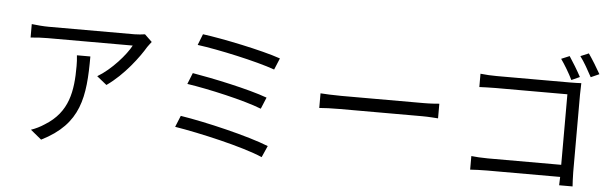

<svg xmlns="http://www.w3.org/2000/svg" viewBox="-53 -1047 4086 1280"><g transform="rotate(5 1990.0 -407.5)"><path d="M442 -544C445 -518 446 -496 446 -472C446 -305 424 -162 269 -67C241 -48 207 -32 180 -23L253 37C508 -90 532 -273 532 -544ZM882 -723C867 -720 831 -717 812 -717H238C201 -717 159 -721 124 -725V-635C164 -639 201 -641 238 -641H807C775 -579 681 -471 589 -417L655 -364C769 -443 864 -572 904 -640C911 -651 924 -666 931 -676Z M1267 -757 1238 -683C1376 -665 1638 -608 1760 -564L1792 -641C1666 -685 1397 -740 1267 -757ZM1222 -493 1192 -418C1334 -397 1578 -342 1694 -296L1726 -373C1601 -419 1359 -470 1222 -493ZM1167 -202 1136 -126C1298 -100 1595 -33 1728 25L1762 -52C1625 -107 1335 -176 1167 -202Z M2082 -335C2113 -338 2166 -340 2221 -340H2770C2815 -340 2857 -336 2877 -335V-433C2855 -431 2819 -428 2769 -428H2221C2165 -428 2112 -431 2082 -433Z M3795 -692C3775 -730 3738 -791 3715 -825L3660 -802C3685 -767 3720 -709 3740 -667ZM3806 -574C3806 -598 3807 -629 3808 -652C3789 -651 3759 -650 3734 -650H3242C3210 -650 3166 -652 3133 -656V-567C3156 -568 3206 -570 3243 -570H3722V-98H3231C3189 -98 3146 -101 3120 -104V-13C3147 -15 3192 -17 3233 -17H3722C3721 7 3720 28 3720 39H3810C3809 23 3806 -22 3806 -58ZM3786 -831C3813 -796 3845 -738 3867 -697L3923 -722C3902 -760 3865 -820 3841 -854Z"/></g></svg>

Font: Source Han Sans CN Regular
Style: Regular
Weight: 400
Designer: Ryoko NISHIZUKA (kana & ideographs); Paul D. Hunt (Latin, Greek & Cyrillic); Wenlong ZHANG (bopomofo); Sandoll Communica
Foundry: Adobe Systems Incorporated
Version: Version 1.004;PS 1.004;hotconv 1.0.82;makeotf.lib2.5.63406